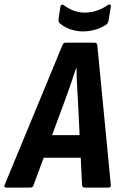

<svg xmlns="http://www.w3.org/2000/svg" viewBox="-48 -848 548 868"><path d="M-19 0Q-32 0 -27 -12L234 -643Q238 -655 248 -655H379Q391 -655 392 -643L453 -12Q455 0 441 0H335Q324 0 323 -12L304 -399Q302 -434 300 -469.5Q298 -505 298 -540H296Q285 -505 272.5 -469.5Q260 -434 247 -398L104 -12Q101 0 89 0ZM129 -135 165 -237H329L333 -135ZM326 -706Q297 -706 269 -716Q241 -726 222 -743Q214 -750 217 -764L225 -818Q226 -825 231 -826.5Q236 -828 241 -824Q261 -809 285 -800Q309 -791 334 -791Q390 -791 439 -825Q445 -829 450 -827Q455 -825 453 -818L443 -757Q441 -744 434 -738Q413 -723 384.5 -714.5Q356 -706 326 -706Z"/></svg>

Font: Sofia Sans Condensed ExtraBold
Style: Italic
Weight: 800
Italic angle: -9°
Version: Version 4.100